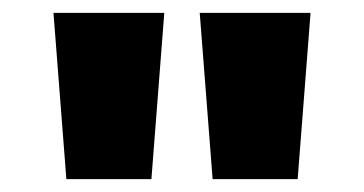

<svg xmlns="http://www.w3.org/2000/svg" viewBox="-20 -819 565 298"><path d="M235 -799H63L83 -541H215ZM462 -799H290L310 -541H442Z"/></svg>

Font: Noto Sans Sinhala SemiCondensed Black
Style: Regular
Weight: 900
Width: 4
Designer: Jelle Bosma - Monotype Design Team
Foundry: Monotype Imaging Inc.
Version: Version 2.006